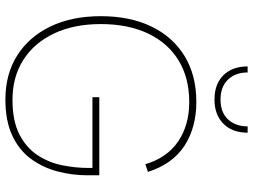

<svg xmlns="http://www.w3.org/2000/svg" viewBox="-136 -814 961 730"><g transform="rotate(90 345.0 -449.5)"><path d="M485 -910Q485 -852 451 -818Q417 -784 359 -784Q300 -784 266.5 -818Q233 -852 233 -910H256Q256 -864 283 -835.5Q310 -807 359 -807Q408 -807 434.5 -835.5Q461 -864 461 -910ZM359 11Q263 11 192 -33.5Q121 -78 81.5 -159.5Q42 -241 42 -352Q42 -463 81.5 -544.5Q121 -626 194 -670.5Q267 -715 368 -715Q465 -715 534.5 -670Q604 -625 634 -531L605 -521Q580 -604 518 -646Q456 -688 369 -688Q276 -688 209.5 -647Q143 -606 107.5 -530.5Q72 -455 72 -352Q72 -249 108 -173.5Q144 -98 208.5 -57Q273 -16 360 -16Q441 -16 492 -42.5Q543 -69 571 -112Q599 -155 609 -205.5Q619 -256 619 -303V-320H350V-346H647V-302Q647 -242 632 -186Q617 -130 584 -85.5Q551 -41 495.5 -15Q440 11 359 11Z"/></g></svg>

Font: Prodigy Sans ExtraLight
Style: Regular
Weight: 200
Designer: Wei Huang
Foundry: Wei Huang
Version: Version 1.003; ttfautohint (v1.8.3)